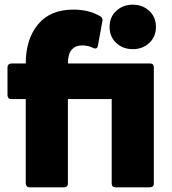

<svg xmlns="http://www.w3.org/2000/svg" viewBox="-20 -800 735 820"><path d="M547 -590Q505 -590 476.5 -616.5Q448 -643 448 -685Q448 -727 476.5 -753.5Q505 -780 547 -780Q589 -780 617.5 -753.5Q646 -727 646 -685Q646 -643 617.5 -616.5Q589 -590 547 -590ZM621 0H473Q458 0 457 -16V-377H270V-16Q270 -1 254 0H105Q92 0 90 -16V-377H28Q13 -377 12 -393V-513Q12 -527 28 -529H90Q90 -632 142 -695.5Q194 -759 294 -759Q360 -759 409 -730Q418 -724 418 -714L398 -604Q396 -593 387 -593Q383 -593 378 -595Q359 -606 330 -606Q302 -606 286 -587.5Q270 -569 270 -529H621Q636 -529 637 -513V-16Q637 -1 621 0Z"/></svg>

Font: YamahaIndonesia935. App XBold
Style: Regular
Weight: 800
Designer: Dalton Maag Ltd
Foundry: Dalton Maag Ltd
Version: Version 1.002; January 01, 2024; Regular/Italic